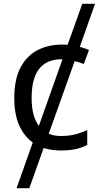

<svg xmlns="http://www.w3.org/2000/svg" viewBox="-20 -780 520 1008"><path d="M300 10Q250 10 209 -3L134 208H67L152 -32Q107 -64 81 -121.5Q55 -179 55 -265Q55 -364 88 -426Q121 -488 177.5 -517Q234 -546 306 -546Q320 -546 335 -545L412 -760H479L399 -534Q427 -527 447 -517L420 -444Q410 -448 397.5 -452Q385 -456 372 -459L236 -78Q263 -66 299 -66Q343 -66 376.5 -75Q410 -84 438 -97V-19Q411 -5 378.5 2.5Q346 10 300 10ZM146 -266Q146 -170 184 -119L308 -469H304Q146 -469 146 -266Z"/></svg>

Font: TSCustom
Style: Regular
Weight: 400
Designer: Monotype Design Team
Foundry: Monotype Imaging Inc.
Version: Version 2.004; ttfautohint (v1.8.3) -l 8 -r 50 -G 200 -x 14 